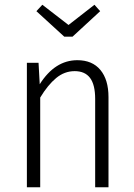

<svg xmlns="http://www.w3.org/2000/svg" viewBox="-20 -787 565 807"><path d="M436 -379V0H380V-371Q380 -431 358.5 -459.5Q337 -488 294 -488Q251 -488 216 -459Q181 -430 149 -377V0H93V-523H142L147 -433Q211 -534 305 -534Q368 -534 402 -493Q436 -452 436 -379ZM401 -740 285 -633H250L133 -740L158 -767L268 -682L377 -767Z"/></svg>

Font: Fira Sans Condensed Light
Style: Regular
Weight: 300
Width: 3
Designer: bBox Type GmbH & Carrois Corporate GbR & Edenspiekermann AG
Foundry: bBox Type GmbH & Carrois Corporate GbR & Edenspiekermann AG
Version: Version 4.301